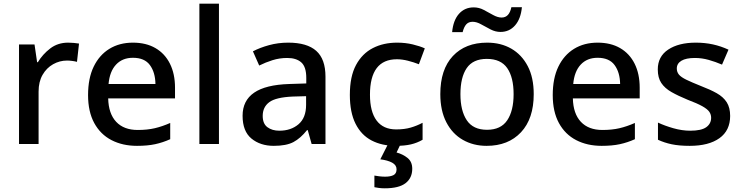

<svg xmlns="http://www.w3.org/2000/svg" viewBox="-20 -780 4018 1040"><path d="M349 -549Q363 -549 380 -547.5Q397 -546 408 -544L397 -445Q386 -448 371 -450Q356 -452 343 -452Q303 -452 267.5 -432Q232 -412 210.5 -374.5Q189 -337 189 -284V0H83V-539H167L181 -443H185Q211 -486 252 -517.5Q293 -549 349 -549Z M700 -549Q771 -549 822 -519.5Q873 -490 900.5 -435Q928 -380 928 -305V-247H566Q568 -164 609.5 -120Q651 -76 726 -76Q778 -76 818.5 -85.5Q859 -95 902 -114V-26Q862 -8 820.5 1Q779 10 722 10Q644 10 584 -21Q524 -52 490.5 -113.5Q457 -175 457 -265Q457 -356 487.5 -419Q518 -482 572.5 -515.5Q627 -549 700 -549ZM700 -467Q643 -467 608.5 -430Q574 -393 568 -325H822Q821 -388 792 -427.5Q763 -467 700 -467Z M1166 0H1060V-760H1166Z M1541 -549Q1643 -549 1693 -504.5Q1743 -460 1743 -365V0H1668L1647 -75H1643Q1608 -31 1569.5 -10.5Q1531 10 1463 10Q1390 10 1342 -29.5Q1294 -69 1294 -153Q1294 -235 1356.5 -278Q1419 -321 1547 -325L1639 -328V-358Q1639 -418 1612 -442Q1585 -466 1536 -466Q1494 -466 1456 -454Q1418 -442 1384 -425L1350 -502Q1388 -522 1437.5 -535.5Q1487 -549 1541 -549ZM1566 -257Q1474 -253 1438.5 -226.5Q1403 -200 1403 -152Q1403 -110 1428.5 -91Q1454 -72 1493 -72Q1556 -72 1597 -107Q1638 -142 1638 -212V-259Z M2123 10Q2049 10 1993 -19Q1937 -48 1906 -109.5Q1875 -171 1875 -266Q1875 -366 1908.5 -428Q1942 -490 1999.5 -519.5Q2057 -549 2131 -549Q2176 -549 2215.5 -539.5Q2255 -530 2281 -518L2249 -432Q2221 -443 2189.5 -451Q2158 -459 2130 -459Q1984 -459 1984 -267Q1984 -175 2020 -127Q2056 -79 2126 -79Q2171 -79 2205 -89Q2239 -99 2269 -115V-23Q2240 -6 2206 2Q2172 10 2123 10ZM2213 134Q2213 184 2177 212Q2141 240 2064 240Q2047 240 2032 238Q2017 236 2008 234V171Q2018 173 2034.5 175Q2051 177 2066 177Q2095 177 2111.5 168.5Q2128 160 2128 137Q2128 114 2104 101Q2080 88 2040 83L2082 0H2150L2128 46Q2162 55 2187.5 75.5Q2213 96 2213 134Z M2871 -270Q2871 -137 2802 -63.5Q2733 10 2616 10Q2544 10 2487 -22.5Q2430 -55 2397.5 -118Q2365 -181 2365 -270Q2365 -404 2433 -476.5Q2501 -549 2619 -549Q2693 -549 2749.5 -516.5Q2806 -484 2838.5 -422Q2871 -360 2871 -270ZM2474 -270Q2474 -180 2508.5 -128.5Q2543 -77 2618 -77Q2693 -77 2727.5 -128.5Q2762 -180 2762 -270Q2762 -361 2727.5 -411Q2693 -461 2617 -461Q2542 -461 2508 -411Q2474 -361 2474 -270ZM2429 -606Q2435 -670 2466 -705Q2497 -740 2546 -740Q2575 -740 2601 -726Q2627 -712 2651.5 -698.5Q2676 -685 2697 -685Q2718 -685 2731 -699Q2744 -713 2750 -741H2807Q2801 -678 2770 -642.5Q2739 -607 2691 -607Q2664 -607 2637.5 -620.5Q2611 -634 2586.5 -648Q2562 -662 2540 -662Q2518 -662 2505.5 -648Q2493 -634 2486 -606Z M3217 -549Q3288 -549 3339 -519.5Q3390 -490 3417.5 -435Q3445 -380 3445 -305V-247H3083Q3085 -164 3126.5 -120Q3168 -76 3243 -76Q3295 -76 3335.5 -85.5Q3376 -95 3419 -114V-26Q3379 -8 3337.5 1Q3296 10 3239 10Q3161 10 3101 -21Q3041 -52 3007.5 -113.5Q2974 -175 2974 -265Q2974 -356 3004.5 -419Q3035 -482 3089.5 -515.5Q3144 -549 3217 -549ZM3217 -467Q3160 -467 3125.5 -430Q3091 -393 3085 -325H3339Q3338 -388 3309 -427.5Q3280 -467 3217 -467Z M3935 -152Q3935 -73 3877 -31.5Q3819 10 3716 10Q3659 10 3618.5 1.5Q3578 -7 3544 -23V-116Q3580 -99 3627 -85.5Q3674 -72 3719 -72Q3779 -72 3805.5 -91Q3832 -110 3832 -142Q3832 -160 3822 -174.5Q3812 -189 3784.5 -204.5Q3757 -220 3704 -240Q3653 -261 3617 -281.5Q3581 -302 3562 -330.5Q3543 -359 3543 -404Q3543 -474 3599.5 -511.5Q3656 -549 3749 -549Q3798 -549 3841.5 -539.5Q3885 -530 3926 -511L3891 -430Q3856 -445 3819 -455.5Q3782 -466 3744 -466Q3696 -466 3671 -451Q3646 -436 3646 -409Q3646 -390 3657.5 -376Q3669 -362 3698 -348Q3727 -334 3777 -314Q3827 -295 3862.5 -275Q3898 -255 3916.5 -226Q3935 -197 3935 -152Z"/></svg>

Font: Noto Sans Tangsa Medium
Style: Regular
Weight: 500
Version: Version 1.504